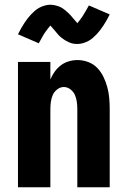

<svg xmlns="http://www.w3.org/2000/svg" viewBox="-20 -792 540 812"><path d="M56 0V-530H193V-456Q200 -473 211 -488.5Q222 -504 237 -515.5Q252 -527 270.5 -532.5Q289 -538 308 -538Q331 -538 353.5 -529.5Q376 -521 392 -504Q408 -487 418 -466Q428 -445 434 -422.5Q440 -400 442 -376.5Q444 -353 444 -330V0H307V-330Q307 -345 305 -360.5Q303 -376 297 -390Q291 -404 278 -414Q265 -424 250 -424Q235 -424 222 -414Q209 -404 203 -390Q197 -376 195 -360.5Q193 -345 193 -330V0ZM307 -606Q298 -606 289.5 -607.5Q281 -609 272 -613Q263 -617 255.5 -621.5Q248 -626 240.5 -632Q233 -638 227 -644.5Q221 -651 216 -657.5Q211 -664 204 -671.5Q197 -679 193 -684Q187 -677 182 -670.5Q177 -664 171 -655.5Q165 -647 158.5 -635Q152 -623 144 -609L56 -647Q63 -661 69.5 -672.5Q76 -684 83 -694.5Q90 -705 96.5 -713.5Q103 -722 110 -729.5Q117 -737 126.5 -745.5Q136 -754 146.5 -759.5Q157 -765 169 -768.5Q181 -772 193 -772Q199 -772 205 -771Q211 -770 217 -768.5Q223 -767 228.5 -765Q234 -763 239.5 -760Q245 -757 249.5 -753.5Q254 -750 259 -746Q264 -742 268.5 -737.5Q273 -733 277 -729Q281 -725 284 -721Q287 -717 291.5 -712Q296 -707 300 -702.5Q304 -698 307 -694Q313 -701 318 -707.5Q323 -714 329 -723Q335 -732 341.5 -743.5Q348 -755 356 -769L444 -731Q437 -717 430.5 -705.5Q424 -694 417 -683.5Q410 -673 403.5 -664.5Q397 -656 390 -648.5Q383 -641 373.5 -632.5Q364 -624 353.5 -618.5Q343 -613 331 -609.5Q319 -606 307 -606Z"/></svg>

Font: iosevka_custom_sans_ss08 Heavy
Style: Regular
Weight: 900
Designer: Belleve Invis
Foundry: Belleve Invis
Version: Version 10.3.0; ttfautohint (v1.8.3)